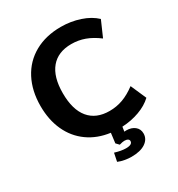

<svg xmlns="http://www.w3.org/2000/svg" viewBox="-211 -858 1108 1194"><g transform="rotate(-30 342.5 -261.0)"><path d="M427 8 422 41Q427 40 435 40Q473 40 496.5 59Q520 78 520 110Q520 150 484 174.5Q448 199 383 199Q361 199 335.5 194.5Q310 190 289 181L301 122Q347 136 380 136Q426 136 426 110Q426 101 417.5 95.5Q409 90 393 90Q380 90 357 97L337 76L346 5Q255 -7 188 -55Q121 -103 85.5 -180.5Q50 -258 50 -357Q50 -466 93 -548.5Q136 -631 216.5 -676Q297 -721 405 -721Q476 -721 540.5 -699.5Q605 -678 646 -639L597 -527Q549 -563 503.5 -579.5Q458 -596 408 -596Q312 -596 261 -535Q210 -474 210 -357Q210 -239 261 -177.5Q312 -116 408 -116Q458 -116 503.5 -132.5Q549 -149 597 -185L646 -73Q608 -37 550 -16Q492 5 427 8Z"/></g></svg>

Font: Muli ExtraBold
Style: Regular
Weight: 800
Designer: Vernon Adams
Foundry: Vernon Adams
Version: Version 2.000